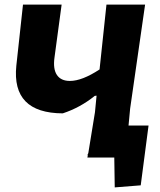

<svg xmlns="http://www.w3.org/2000/svg" viewBox="-20 -675 696 835"><path d="M360 0 364 -9 393 -187 400 -259 392 -258Q329 -207 253 -182Q30 -183 51 -389L80 -655H248L217 -425Q210 -375 227.5 -349Q245 -323 284 -323Q337 -323 413 -373L443 -655H611L546 -203L539 -129H626L592 131L479 140L477 10H360L362 0Z"/></svg>

Font: Alegreya Sans SC ExtraBold
Style: Italic
Weight: 800
Italic angle: -7°
Designer: Juan Pablo del Peral
Foundry: Huerta Tipografica
Version: Version 2.007